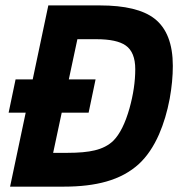

<svg xmlns="http://www.w3.org/2000/svg" viewBox="-20 -696 706 716"><path d="M219.2 0H17.6L160.2 -675.8H352.5Q492.7 -675.8 556.2 -626.5Q624.5 -573.2 624.5 -450.2Q624.5 -392.6 612.8 -327.6Q599.1 -254.9 573.2 -195.3Q543 -126.5 498.5 -85Q449.2 -39.6 376.5 -19Q309.6 0 219.2 0ZM230.5 -126Q295.4 -126 333 -135.3Q376 -145.5 402.3 -170.9Q439 -207.5 462.9 -292Q484.4 -369.1 484.4 -438Q484.4 -501.5 448.7 -526.4Q415.5 -549.8 339.4 -549.8H268.6L178.2 -126ZM310.5 -275.9H12.2L38.1 -399.9H336.4Z"/></svg>

Font: Cadman
Style: Bold Italic
Weight: 700
Italic angle: -12°
Designer: Paul James MIller
Foundry: High-Logic / Made with FontCreator
Version: Version 2.114;March 28, 2021;FontCreator 13.0.0.2683 64-bit